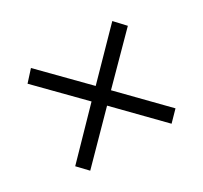

<svg xmlns="http://www.w3.org/2000/svg" viewBox="-98 -581 732 693"><g transform="rotate(-30 267.5 -235.0)"><path d="M59 -62 98 -21 268 -194 437 -21 477 -62 308 -235 477 -406 437 -449 268 -276 98 -449 59 -406 227 -235Z"/></g></svg>

Font: erewhon
Style: Regular
Weight: 400
Version: Version 1.0.0